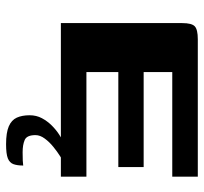

<svg xmlns="http://www.w3.org/2000/svg" viewBox="-40 -460 684 645"><g transform="rotate(90 302.5 -138.0)"><path d="M58.1 0V-407.7Q58.1 -439.7 68.9 -449.8Q79.7 -460 112.4 -460H574V-374.2H222.5V-278.1H541.8V-193H222.5V-85.8H574V0ZM465.2 184.1Q426.2 184.1 405 175Q383.8 165.9 375.7 148.1Q367.7 130.3 367.7 105Q367.7 82.2 377.6 63.7Q387.5 45.2 402.3 30.4Q417.1 15.6 432.9 5.5Q448.7 -4.6 460.5 -10.3H528.9Q520.6 -7.3 505.3 2.5Q489.9 12.2 473.6 25.5Q457.3 38.7 445.9 54.3Q434.4 69.9 434.4 85.2Q434.4 114.4 450.7 121.5Q466.9 128.5 491.8 128.5Q511.5 128.5 520 128Q528.5 127.5 531.5 127Q534.6 126.5 536.6 126.5Q536.6 146.3 532 159.2Q527.4 172.2 512.4 178.2Q497.3 184.1 465.2 184.1Z"/></g></svg>

Font: Genos Thin
Style: Regular
Weight: 100
Designer: Robert E. Leuschke
Foundry: Robert E. Leuschke
Version: Version 1.010